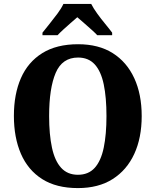

<svg xmlns="http://www.w3.org/2000/svg" viewBox="-20 -951 795 981"><path d="M378 10Q268 10 195.5 -36Q123 -82 87 -165Q51 -248 51 -359Q51 -470 87 -552Q123 -634 196 -679.5Q269 -725 379 -725Q484 -725 556 -679.5Q628 -634 666 -551.5Q704 -469 704 -358Q704 -247 666 -164.5Q628 -82 555.5 -36Q483 10 378 10ZM378 -58Q432 -58 464 -93.5Q496 -129 510 -196.5Q524 -264 524 -358Q524 -453 510 -520Q496 -587 464 -622Q432 -657 379 -657Q298 -657 264.5 -578.5Q231 -500 231 -358Q231 -264 245.5 -196.5Q260 -129 292.5 -93.5Q325 -58 378 -58ZM197 -784Q212 -803 233 -829Q254 -855 274 -882Q294 -909 304 -931H446Q457 -909 476.5 -882Q496 -855 517.5 -829Q539 -803 553 -784V-771H477Q467 -782 448 -799Q429 -816 409 -833.5Q389 -851 375 -863Q360 -850 340.5 -833Q321 -816 303 -799.5Q285 -783 274 -771H197Z"/></svg>

Font: Noto Serif Khmer SemiCondensed ExtraBold
Style: Regular
Weight: 800
Width: 4
Designer: Danh Hong and the Monotype Design Team
Foundry: Monotype Imaging Inc.
Version: Version 2.004